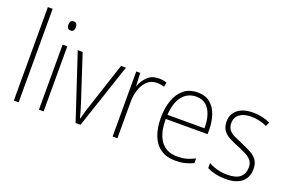

<svg xmlns="http://www.w3.org/2000/svg" viewBox="-96 -1109 2217 1467"><g transform="rotate(20 1012.0 -375.0)"><path d="M121 0H82V-760H121Z M305 -725Q323 -725 329.5 -714.5Q336 -704 336 -688Q336 -672 329 -661.5Q322 -651 305 -651Q289 -651 282 -661.5Q275 -672 275 -688Q275 -704 282 -714.5Q289 -725 305 -725ZM324 -529V0H286V-529Z M584 0 409 -529H449L570 -159Q590 -98 603 -45H606Q613 -71 620.5 -98.5Q628 -126 639 -157L761 -529H801L624 0Z M1066 -538Q1102 -538 1131 -528L1124 -492Q1110 -496 1095.5 -498.5Q1081 -501 1065 -501Q1018 -501 987 -472.5Q956 -444 939.5 -395.5Q923 -347 924 -288V0H885V-529H917L922 -424H924Q939 -468 974 -503Q1009 -538 1066 -538Z M1383 -539Q1446 -539 1485 -506.5Q1524 -474 1542.5 -419Q1561 -364 1561 -297V-265H1221Q1220 -149 1265.5 -87Q1311 -25 1399 -25Q1439 -25 1471 -33Q1503 -41 1542 -61V-23Q1509 -7 1474.5 1.5Q1440 10 1398 10Q1324 10 1276 -24Q1228 -58 1205 -119Q1182 -180 1182 -262Q1182 -341 1204.5 -404Q1227 -467 1271.5 -503Q1316 -539 1383 -539ZM1383 -505Q1314 -505 1271.5 -453Q1229 -401 1222 -299H1523Q1524 -358 1509 -405Q1494 -452 1463 -478.5Q1432 -505 1383 -505Z M1982 -133Q1982 -67 1937.5 -28.5Q1893 10 1805 10Q1757 10 1718 0Q1679 -10 1654 -23V-64Q1686 -46 1725 -35.5Q1764 -25 1805 -25Q1878 -25 1911 -53.5Q1944 -82 1944 -133Q1944 -167 1927.5 -188Q1911 -209 1881.5 -224.5Q1852 -240 1813 -256Q1770 -273 1736.5 -290.5Q1703 -308 1683.5 -335Q1664 -362 1664 -407Q1664 -467 1708.5 -503Q1753 -539 1832 -539Q1873 -539 1909 -531Q1945 -523 1973 -509L1958 -476Q1933 -489 1899 -497Q1865 -505 1831 -505Q1771 -505 1736.5 -480Q1702 -455 1702 -407Q1702 -374 1717.5 -353.5Q1733 -333 1762 -319Q1791 -305 1830 -289Q1871 -271 1905.5 -253.5Q1940 -236 1961 -208Q1982 -180 1982 -133Z"/></g></svg>

Font: Noto Sans Gurmukhi SemiCondensed ExtraLight
Style: Regular
Weight: 200
Width: 4
Designer: Jelle Bosma - Monotype Design Team
Foundry: Monotype Imaging Inc.
Version: Version 2.004; ttfautohint (v1.8.4.7-5d5b)